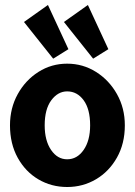

<svg xmlns="http://www.w3.org/2000/svg" viewBox="-20 -737 540 769"><path d="M249 12Q186 12 134 -18.5Q82 -49 51 -105Q20 -161 20 -235Q20 -304 51 -360Q82 -416 134 -449Q186 -482 249 -482Q312 -482 364.5 -449Q417 -416 448.5 -360Q480 -304 480 -235Q480 -162 448.5 -106Q417 -50 364.5 -19Q312 12 249 12ZM249 -99Q289 -99 315 -136.5Q341 -174 341 -235Q341 -300 315 -335.5Q289 -371 249 -371Q212 -371 185.5 -335.5Q159 -300 159 -235Q159 -174 184.5 -136.5Q210 -99 249 -99ZM193 -502 76 -649 172 -717 254 -540ZM353 -502 236 -649 332 -717 414 -540Z"/></svg>

Font: Inconsolata Black
Style: Regular
Weight: 900
Monospace: yes
Designer: Raph Levien, Cyreal, Brenton Simpson
Foundry: Raph Levien, Cyreal, Google
Version: Version 3.001; ttfautohint (v1.8.2.53-6de2)